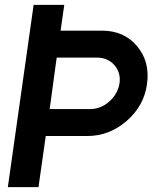

<svg xmlns="http://www.w3.org/2000/svg" viewBox="-20 -769 638 789"><path d="M398.9 -643.1Q489.7 -643.1 543.5 -579.1Q597.2 -515.1 584 -422.9Q571.8 -334 500.5 -272Q429.2 -210 337.9 -210H168L138.2 0H12.2L118.2 -749H244.1L229 -643.1ZM350.1 -320.8Q394 -320.8 429 -351.8Q463.9 -382.8 471.2 -426.8Q477.1 -470.7 450 -501.5Q422.9 -532.2 378.9 -532.2H212.9L184.1 -320.8Z"/></svg>

Font: Oakes Grotesk
Style: SemiBold Italic
Weight: 600
Designer: Samuel Oakes
Foundry: Samuel Oakes
Version: Version 1.0 | wf-rip DC20170320